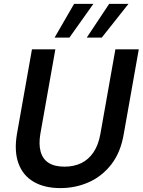

<svg xmlns="http://www.w3.org/2000/svg" viewBox="-20 -953 732 985"><path d="M290 12Q208 12 152.5 -20.5Q97 -53 74.5 -115.5Q52 -178 67 -266L144 -700H264L187 -266Q178 -213 188.5 -175Q199 -137 229.5 -117.5Q260 -98 311 -98Q359 -98 396.5 -116Q434 -134 459.5 -171.5Q485 -209 495 -266L572 -700H692L615 -266Q599 -171 551 -109.5Q503 -48 435 -18Q367 12 290 12ZM425 -760 540 -933H639L502 -760ZM260 -760 360 -933H459L336 -760Z"/></svg>

Font: DM Sans SemiBold
Style: Italic
Weight: 600
Italic angle: -10°
Designer: Colophon Foundry, Jonny Pinhorn
Foundry: Colophon Foundry
Version: Version 4.004;gftools[0.9.30]